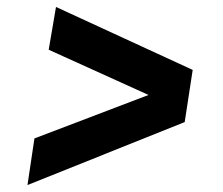

<svg xmlns="http://www.w3.org/2000/svg" viewBox="-20 -514 640 552"><path d="M79 -116 407 -241 120 -371 141 -494 534 -313 511 -163 59 18Z"/></svg>

Font: Grenze Black
Style: Italic
Weight: 900
Italic angle: -10°
Designer: Renata Polastri
Foundry: Omnibus-Type
Version: Version 1.002; ttfautohint (v1.8)